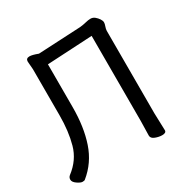

<svg xmlns="http://www.w3.org/2000/svg" viewBox="-167 -866 1009 1032"><g transform="rotate(-30 338.0 -350.0)"><path d="M54.7 19Q43 19 22.9 5.1Q2.9 -8.8 2.9 -23.9Q2.9 -38.1 14.2 -46.9Q83 -99.1 104.5 -176.5Q126 -253.9 126 -353V-638.2L122.1 -688Q122.1 -708 144 -708Q161.1 -708 195.8 -694.8L459 -708Q479 -710 497.1 -714.6Q515.1 -719.2 528.8 -719.2Q543.9 -719.2 555.4 -709.7Q566.9 -700.2 575 -688Q583 -675.8 583 -666Q583 -657.2 577.9 -643.1Q572.8 -628.9 572.8 -619.1V-106L576.2 0Q576.2 16.1 550.8 16.1Q530.8 16.1 508.8 7.6Q486.8 -1 486.8 -18.1L488.8 -106.9V-636.2L209 -621.1V-355Q209 -232.9 177.5 -139.4Q146 -45.9 70.8 15.1Q66.9 19 54.7 19Z"/></g></svg>

Font: LXGW WenKai GB Screen
Style: Regular
Weight: 400
Designer: LXGW / Fontworks Inc.
Foundry: LXGW / Fontworks Inc.
Version: Version 1.321;February 19, 2024;FontCreator 14.0.0.2901 64-b